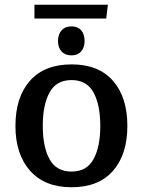

<svg xmlns="http://www.w3.org/2000/svg" viewBox="-20 -776 602 808"><path d="M45 -246Q45 -367 106 -436Q167 -505 281 -505Q395 -505 455.5 -436Q516 -367 516 -246Q516 -126 455.5 -57Q395 12 281 12Q168 12 106.5 -57.5Q45 -127 45 -246ZM402 -246Q402 -335 373.5 -387Q345 -439 281 -439Q217 -439 188.5 -387Q160 -335 160 -246Q160 -158 188.5 -106Q217 -54 281 -54Q345 -54 373.5 -106Q402 -158 402 -246ZM224 -603Q224 -631 239 -648Q254 -665 281 -665Q307 -665 321.5 -648.5Q336 -632 336 -603Q336 -576 321.5 -559.5Q307 -543 281 -543Q254 -543 239 -559.5Q224 -576 224 -603ZM125 -756H434L427 -698H125Z"/></svg>

Font: Andada Pro SemiBold
Style: Regular
Weight: 600
Designer: Carolina Giovagnoli
Foundry: Huerta Tipografica
Version: Version 3.005